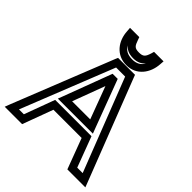

<svg xmlns="http://www.w3.org/2000/svg" viewBox="-296 -1000 1170 1170"><g transform="rotate(45 289.5 -415.0)"><path d="M624 -9 372 -658 366 -674H349H237H220L213 -658L-45 -9L-58 25H-22H75H92L98 9L165 -172H408L476 9L482 25H500H601H637L624 -9ZM564 -25H517L449 -206L443 -222H426H148H130L124 -206L57 -25H15L253 -624H331L564 -25ZM365 -289H209L287 -498L365 -289ZM425 -273 315 -566 309 -582H292H283H265L259 -566L149 -273L136 -239H173H402H438L425 -273ZM287 -787C249 -787 242 -798 228 -838L222 -855H205H169H142L144 -829C148 -748 199 -678 287 -678C374 -678 424 -749 429 -828L431 -855H405H368H349L344 -837C332 -799 323 -787 287 -787ZM287 -737C323 -737 347 -750 364 -770C350 -743 325 -728 287 -728C247 -728 222 -743 208 -770C224 -750 248 -737 287 -737Z"/></g></svg>

Font: Gamestation DisplayOutline
Style: Regular
Weight: 400
Designer: Jonas Hecksher
Foundry: Jonas Hecksher, Playtypeª, e-types AS
Version: Version 1.003